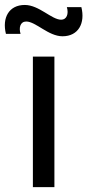

<svg xmlns="http://www.w3.org/2000/svg" viewBox="-56 -774 361 794"><path d="M202.5 -624C268.5 -624 297 -678.5 280.5 -744.5H220.5C229 -716 219.5 -692.5 197 -692.5C157.5 -692.5 105.5 -753.5 46.5 -753.5C-19 -753.5 -48 -700.5 -31.5 -634H29C21 -660 28 -685 52.5 -685C92 -685 144 -624 202.5 -624ZM169 -540H80V0H169Z"/></svg>

Font: Hauora Medium
Style: Regular
Weight: 500
Designer: Wayne Shih
Foundry: WCYS
Version: Version 1.001;hotconv 1.0.109;makeotfexe 2.5.65596